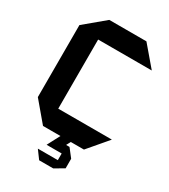

<svg xmlns="http://www.w3.org/2000/svg" viewBox="-215 -815 965 1097"><g transform="rotate(30 267.5 -266.5)"><path d="M148 0 40 -128V-129H527V-128L418 0ZM40 -129V-603L173 -714H174V-129ZM174 -585V-714H418L527 -586V-585ZM287 83 304 28H339L381 82V83ZM220 83V82L263 0H331V1L287 83ZM227 181 188 128V127H319V181ZM319 181V83H381V145L320 181Z"/></g></svg>

Font: Foldit SemiBold
Style: Regular
Weight: 600
Version: Version 1.003